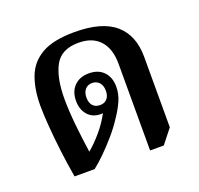

<svg xmlns="http://www.w3.org/2000/svg" viewBox="-104 -672 818 791"><g transform="rotate(-20 305.0 -276.5)"><path d="M425 6V-374Q425 -440 392.5 -476Q360 -512 299 -512Q223 -512 194.5 -459Q166 -406 166 -315Q166 -264 172.5 -199.5Q179 -135 188 -75Q216 -98 245.5 -132.5Q275 -167 295 -205Q292 -204 287 -204Q250 -204 229 -228Q208 -252 208 -290Q208 -331 232 -355Q256 -379 296 -379Q337 -379 360.5 -354.5Q384 -330 384 -289Q384 -256 370 -225.5Q356 -195 338 -169Q317 -136 289 -103.5Q261 -71 233.5 -44Q206 -17 184 0H96Q86 -58 78.5 -119Q71 -180 67 -233.5Q63 -287 63 -322Q63 -394 83.5 -447.5Q104 -501 155 -530Q206 -559 299 -559Q419 -559 476.5 -509Q534 -459 534 -365V-56L485 6ZM296 -240Q315 -240 326.5 -252.5Q338 -265 338 -288Q338 -311 326 -324Q314 -337 295 -337Q276 -337 264.5 -324Q253 -311 253 -288Q253 -265 264.5 -252.5Q276 -240 296 -240Z"/></g></svg>

Font: Noto Serif Thai SemiCondensed SemiBold
Style: Regular
Weight: 600
Width: 4
Designer: Monotype Design Team
Foundry: Monotype Imaging Inc.
Version: Version 2.002; ttfautohint (v1.8.4.7-5d5b)